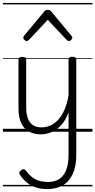

<svg xmlns="http://www.w3.org/2000/svg" viewBox="-20 -905 655 1319"><path d="M260 18Q216 18 181 0Q146 -18 126.5 -57.5Q107 -97 107 -161V-496Q107 -506 113.5 -510Q120 -514 133 -514Q146 -514 153 -510Q160 -506 160 -496V-167Q160 -123 171 -92.5Q182 -62 205.5 -46Q229 -30 266 -30Q297 -30 325.5 -42.5Q354 -55 378.5 -81Q403 -107 422 -149Q441 -191 451 -250V-496Q451 -506 457.5 -510.5Q464 -515 478 -515Q491 -515 497.5 -510.5Q504 -506 504 -496V160Q504 237 480 289.5Q456 342 411.5 368Q367 394 304 394Q260 394 225 382Q190 370 163.5 348Q137 326 118 297Q111 288 113 279Q115 270 127 263Q137 256 144.5 257.5Q152 259 159 268Q186 306 221 325.5Q256 345 310 345Q356 345 387 325Q418 305 434.5 263.5Q451 222 451 157V-134Q436 -91 413.5 -61.5Q391 -32 365 -14.5Q339 3 312 10.5Q285 18 260 18ZM163 -623Q155 -623 147.5 -631Q140 -639 140 -647Q140 -649 141 -652Q142 -655 145 -659L283 -825Q288 -831 293.5 -834Q299 -837 308 -837Q317 -837 322.5 -834Q328 -831 333 -825L471 -659Q475 -655 476 -652Q477 -649 477 -647Q477 -639 469 -631Q461 -623 453 -623Q448 -623 444.5 -625.5Q441 -628 437 -632L308 -769L180 -632Q176 -628 172 -625.5Q168 -623 163 -623ZM0 365H615V375H0ZM0 -20H615V0H0ZM0 -505H615V-500H0ZM0 -885H615V-875H0Z"/></svg>

Font: Playwrite GB J Guides
Style: Regular
Weight: 400
Designer: Veronika Burian, José Scaglione
Foundry: TypeTogether
Version: Version 1.003